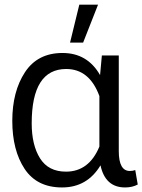

<svg xmlns="http://www.w3.org/2000/svg" viewBox="-20 -782 616 831"><path d="M413.1 -457 420.9 -542H494.1V-127.9Q494.1 -42 542 -42Q554.7 -42 565.4 -45.9L576.2 16.6Q552.7 29.3 521.5 29.3Q435.5 29.3 415 -66.4Q357.4 29.3 248.5 29.3Q139.6 29.3 86.4 -51.3Q33.2 -131.8 33.2 -258.8Q33.2 -385.7 87.9 -469.2Q142.6 -552.7 250.5 -552.7Q358.4 -552.7 413.1 -457ZM117.2 -248Q117.2 -154.3 153.3 -96.7Q189.5 -39.1 265.6 -39.1Q365.2 -39.1 410.2 -147.5V-366.2Q367.2 -483.4 266.6 -483.4Q117.2 -483.4 117.2 -248ZM283.2 -597.7 323.2 -761.7H404.3L339.8 -597.7Z"/></svg>

Font: GenEi M Gothic v2 Regular
Style: Regular
Weight: 400
Version: Version 2.0